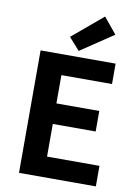

<svg xmlns="http://www.w3.org/2000/svg" viewBox="-106 -1075 827 1144"><g transform="rotate(10 307.5 -503.0)"><path d="M91.3 0H556.2V-124.3H239V-321.9H498.4V-446.1H239V-617.3H545.2V-740.8H91.3ZM315.3 -777.1 513.8 -910.2 435 -1006.3 249.9 -850.7Z"/></g></svg>

Font: Source Han Sans JP VF
Style: Regular
Weight: 250
Designer: Ryoko NISHIZUKA 西塚涼子 (kana, bopomofo & ideographs); Paul D. Hunt (Latin, Greek & Cyrillic); Sandoll Communications 산돌커뮤니
Foundry: Adobe
Version: Version 2.004;hotconv 1.0.118;makeotfexe 2.5.65603